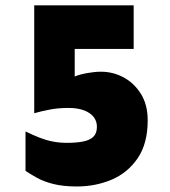

<svg xmlns="http://www.w3.org/2000/svg" viewBox="-20 -674 626 709"><path d="M263.7 14.6Q212.9 14.6 176.8 5.4Q140.6 -3.9 116.2 -17.6Q91.8 -31.2 74.2 -43V-188.5Q102.5 -174.8 126.5 -165.5Q150.4 -156.2 174.8 -151.4Q199.2 -146.5 227.5 -146.5Q261.7 -146.5 286.6 -151.4Q311.5 -156.2 324.7 -168.9Q337.9 -181.6 337.9 -206.1Q337.9 -226.6 325.7 -242.2Q313.5 -257.8 290 -266.6Q266.6 -275.4 232.4 -275.4Q195.3 -275.4 164.6 -269.5Q133.8 -263.7 106.4 -255.9V-654.3H473.6V-493.2H255.9V-391.6Q275.4 -399.4 302.7 -404.3Q330.1 -409.2 352.5 -409.2Q397.5 -409.2 436.5 -388.2Q475.6 -367.2 500.5 -327.1Q525.4 -287.1 525.4 -229.5Q525.4 -144.5 488.8 -90.3Q452.1 -36.1 392.6 -10.7Q333 14.6 263.7 14.6Z"/></svg>

Font: Sen ExtraBold
Style: Regular
Weight: 800
Version: Version 2.000;gftools[0.9.31]